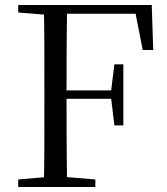

<svg xmlns="http://www.w3.org/2000/svg" viewBox="-20 -748 669 768"><path d="M52.8 0V-30.1L190.9 -42.1H217.6L361.4 -30.1V0ZM155.3 0Q157.3 -83.6 157.4 -167.7Q157.5 -251.7 157.5 -336.8V-391.1Q157.5 -476.1 157.4 -560.4Q157.3 -644.8 155.3 -728H248.3Q247.1 -645.2 246.6 -559.4Q246.1 -473.5 246.1 -379.9V-357.6Q246.1 -257.3 246.6 -170.7Q247.1 -84.1 248.3 0ZM202.2 -352.7V-386.4H446.1V-352.7ZM437.6 -246.3 424.2 -356.7V-383L437.6 -490.8H473.4V-246.3ZM52.8 -698V-728H202.2V-686.9H190.9ZM550.9 -548 516.8 -721.7 562.6 -693H202.2V-728H587L592.9 -548Z"/></svg>

Font: Early Summer Mincho VF
Style: Regular
Weight: 250
Designer: GuiWonder
Version: Version 1.002